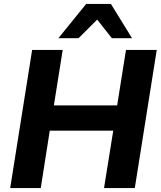

<svg xmlns="http://www.w3.org/2000/svg" viewBox="-20 -960 820 980"><path d="M32 0 144 -705H300L255 -422H578L623 -705H780L668 0H511L558 -293H234L188 0ZM278 -765 420 -940H546L654 -765H551L476 -860L381 -765Z"/></svg>

Font: Mulish ExtraLight ExtraBold
Style: Italic
Weight: 800
Italic angle: -9°
Version: Version 3.603